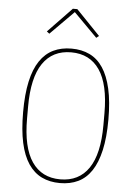

<svg xmlns="http://www.w3.org/2000/svg" viewBox="-61 -969 723 1027"><g transform="rotate(5 300.0 -455.5)"><path d="M300 12Q245 12 202.5 -8.5Q160 -29 130.5 -72.5Q101 -116 86 -184.5Q71 -253 71 -349Q71 -445 86 -513.5Q101 -582 130.5 -625.5Q160 -669 202.5 -689.5Q245 -710 300 -710Q355 -710 397.5 -689.5Q440 -669 469 -625.5Q498 -582 513.5 -513.5Q529 -445 529 -349Q529 -253 513.5 -184.5Q498 -116 469 -72.5Q440 -29 397.5 -8.5Q355 12 300 12ZM300 -8Q400 -8 452.5 -85Q505 -162 505 -317V-381Q505 -536 452.5 -613Q400 -690 300 -690Q200 -690 147.5 -613Q95 -536 95 -381V-317Q95 -162 147.5 -85Q200 -8 300 -8ZM312 -923 440 -790 426 -779 300 -906 174 -779 160 -790 288 -923Z"/></g></svg>

Font: IBM Plex Mono Thin
Style: Regular
Weight: 100
Monospace: yes
Designer: Mike Abbink, Paul van der Laan, Pieter van Rosmalen
Foundry: Bold Monday
Version: Version 2.3